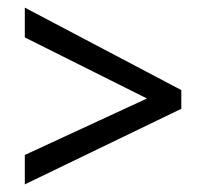

<svg xmlns="http://www.w3.org/2000/svg" viewBox="-20 -574 540 503"><path d="M45 -168V-91L455 -289V-338L45 -554V-476L365 -316Z"/></svg>

Font: Noto Sans Gurmukhi SemiCondensed
Style: Regular
Weight: 400
Width: 4
Designer: Jelle Bosma - Monotype Design Team
Foundry: Monotype Imaging Inc.
Version: Version 2.004